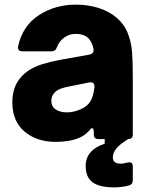

<svg xmlns="http://www.w3.org/2000/svg" viewBox="-20 -599 641 827"><path d="M466 79Q466 106 500 106Q512 106 529 101Q532 100 537 100Q552 100 552 117V178Q552 195 535 200Q506 208 471 208Q408 208 378.5 186Q349 164 349 116Q349 47 431 20V0H404Q384 0 384 -20V-29Q384 -47 377 -47Q372 -47 368 -40Q355 -26 344 -18Q301 12 219 12Q138 12 85.5 -32.5Q33 -77 33 -159Q33 -249 104 -296Q131 -313 163.5 -323Q196 -333 238 -341L366 -364Q375 -366 379.5 -371.5Q384 -377 383 -387Q377 -417 362 -433Q343 -453 305 -453Q279 -453 257 -437.5Q235 -422 225 -395Q219 -378 203 -378H76Q65 -378 60.5 -384Q56 -390 58 -400Q78 -489 148 -534Q218 -579 306 -579Q358 -579 403.5 -565Q449 -551 482 -523Q515 -495 530 -457Q545 -419 548.5 -378Q552 -337 552 -269V-20Q552 0 532 0Q495 23 480.5 41.5Q466 60 466 79ZM387 -227Q387 -237 381 -241.5Q375 -246 365 -244L285 -228Q257 -223 241.5 -217Q226 -211 216 -201Q201 -186 201 -165Q201 -140 220 -127.5Q239 -115 268 -115Q298 -115 329 -129Q358 -142 370.5 -164.5Q383 -187 387 -225Z"/></svg>

Font: Open Sauce Two Black
Style: Regular
Weight: 900
Designer: Alfredo Marco Pradil
Foundry: Creative Sauce Fz LLC
Version: Version 1.477